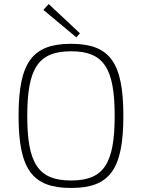

<svg xmlns="http://www.w3.org/2000/svg" viewBox="-20 -919 704 951"><path d="M221 -899 195 -870 358 -734 376 -754ZM332 -702C140 -702 72 -610 72 -345C72 -80 140 12 332 12C524 12 591 -80 591 -345C591 -610 524 -702 332 -702ZM332 -665C493 -665 548 -583 548 -345C548 -107 493 -25 332 -25C171 -25 115 -107 115 -345C115 -583 171 -665 332 -665Z"/></svg>

Font: Exo 2 Extra Light
Style: Regular
Weight: 250
Designer: Natanael Gama
Version: Version 1.001;PS 001.001;hotconv 1.0.88;makeotf.lib2.5.64775